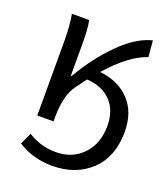

<svg xmlns="http://www.w3.org/2000/svg" viewBox="-129 -588 752 868"><g transform="rotate(20 247.5 -153.5)"><path d="M82 0V-353Q82 -435.5 71.8 -485.8H154.8Q163.1 -449.2 163.1 -373V-221.2H167Q228.5 -326.7 305.4 -403.1Q382.3 -479.5 457 -498L463.9 -419.9Q377.4 -391.1 282.2 -282.2Q373.5 -272 426.3 -215.3Q479 -158.7 479 -64.9Q479 55.2 407.2 123Q335.4 190.9 222.2 190.9Q129.4 190.9 56.2 144L82 87.9Q143.6 127 215.8 127Q295.9 127 345.9 74.2Q396 21.5 396 -64Q396 -139.2 353.3 -182.6Q310.5 -226.1 237.8 -230Q223.1 -210.4 200.2 -179.2Q161.6 -127 160.2 -24.9V0Z"/></g></svg>

Font: Source Sans Pro
Style: Regular
Weight: 400
Designer: Paul D. Hunt
Foundry: Adobe Systems Incorporated
Version: Version 3.006;hotconv 1.0.111;makeotfexe 2.5.65597